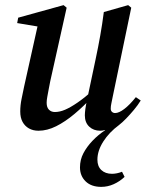

<svg xmlns="http://www.w3.org/2000/svg" viewBox="-20 -496 589 749"><path d="M130 14Q109 14 93 5Q77 -4 68 -20.5Q59 -37 59 -61Q59 -85 64 -109.5Q69 -134 74 -158L129 -405L143 -390L47 -406L51 -427L228 -476L240 -466L176 -179Q173 -164 170 -148Q167 -132 164.5 -118.5Q162 -105 162 -95Q162 -77 171 -68Q180 -59 194 -59Q213 -59 234 -68Q255 -77 282 -95.5Q309 -114 342 -143L351 -121H343Q307 -82 270.5 -51.5Q234 -21 199 -3.5Q164 14 130 14ZM375 233Q336 233 314 211.5Q292 190 292 157Q292 127 305.5 101.5Q319 76 341 53Q363 30 390 12V-15L412 1Q399 8 390 11Q381 14 371 14Q345 14 328 -2Q311 -18 311 -46Q311 -56 313 -71Q315 -86 321 -113L323 -123L353 -265Q363 -312 371 -357Q379 -402 385 -449L480 -476L492 -466L420 -120Q417 -104 414.5 -93Q412 -82 412 -72Q412 -64 417 -59.5Q422 -55 429 -55Q444 -55 465 -71Q486 -87 510 -117L529 -104Q518 -86 502.5 -67.5Q487 -49 472 -33.5Q457 -18 444 -8Q406 20 383 56Q360 92 360 127Q360 153 375.5 167.5Q391 182 417 182Q426 182 436 180Q446 178 456 174L466 194Q447 212 423.5 222.5Q400 233 375 233Z"/></svg>

Font: Source Serif 4 48pt SemiBold
Style: Italic
Weight: 600
Italic angle: -12°
Designer: Frank Grießhammer
Foundry: Adobe Systems Incorporated
Version: Version 4.004;hotconv 1.0.116;makeotfexe 2.5.65601